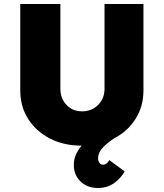

<svg xmlns="http://www.w3.org/2000/svg" viewBox="-20 -720 817 957"><path d="M468 217Q415 217 381.5 184.5Q348 152 348 102Q348 74 358.5 50.5Q369 27 387 6Q298 6 229 -29.5Q160 -65 120.5 -127Q81 -189 81 -269V-700H281V-278Q281 -229 311.5 -197Q342 -165 388 -165Q437 -165 469 -197Q501 -229 501 -278V-700H695V-269Q695 -190 656 -128Q617 -66 550 -31Q517 -10 493 15Q469 40 469 70Q469 83 476 92Q483 101 494 101Q512 101 525 78L601 134Q584 167 549.5 192Q515 217 468 217Z"/></svg>

Font: Lexend ExtraBold
Style: Regular
Weight: 800
Designer: Bonnie Shaver-Troup, Thomas Jockin
Foundry: Lexend
Version: Version 1.007; ttfautohint (v1.8.3)